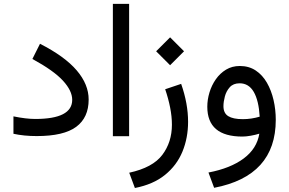

<svg xmlns="http://www.w3.org/2000/svg" viewBox="-20 -692 1469 975"><path d="M159.2 -87.9Q346.7 -87.9 346.7 -185.1Q346.7 -231 299.8 -282.2Q252.9 -333.5 144.5 -392.6L183.1 -469.7Q308.6 -405.8 369.4 -334.7Q430.2 -263.7 430.2 -186.5Q430.2 -94.7 366.9 -47.9Q303.7 -1 166.5 -1Q101.1 -1 48.3 -12.7V-101.1Q112.3 -87.9 159.2 -87.9Z M635.7 -672.4V-0.5H553.2V-672.4Z M843.8 -502.4 914.6 -431.6 843.8 -360.8 772.9 -431.6ZM665 262.7 636.2 185.1Q755.4 159.2 804.2 94.5Q853 29.8 853 -58.6Q853 -100.1 844 -145.8Q835 -191.4 818.8 -238.8L899.9 -266.1Q935.1 -166 935.1 -73.2Q935.1 8.3 906.5 77.9Q877.9 147.5 818.1 196Q758.3 244.6 665 262.7Z M1380.4 -83.5Q1380.4 201.7 1067.4 261.7L1038.6 184.1Q1150.9 162.6 1217.8 112.5Q1284.7 62.5 1296.9 -13.2Q1278.3 -7.3 1253.9 -2.9Q1229.5 1.5 1210.9 1.5Q1032.7 1.5 1032.7 -149.9Q1032.7 -186 1043.7 -222.4Q1054.7 -258.8 1075.9 -289.3Q1097.2 -319.8 1127.9 -338.4Q1158.7 -356.9 1197.8 -356.9Q1244.1 -356.9 1278.6 -334Q1313 -311 1335.4 -272Q1357.9 -232.9 1369.1 -184.1Q1380.4 -135.3 1380.4 -83.5ZM1213.4 -86.9Q1256.3 -86.9 1298.8 -99.6Q1293.9 -181.6 1268.6 -225.3Q1243.2 -269 1196.8 -269Q1164.6 -269 1146.7 -249Q1128.9 -229 1121.8 -201.9Q1114.7 -174.8 1114.7 -152.8Q1114.7 -117.2 1139.2 -102.1Q1163.6 -86.9 1213.4 -86.9Z"/></svg>

Font: Vazirmatn UI FD
Style: Regular
Weight: 400
Designer: Saber Rastikerdar
Foundry: Saber Rastikerdar
Version: Version 33.003